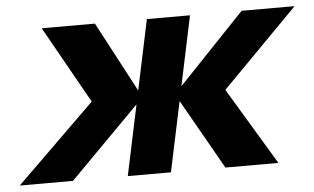

<svg xmlns="http://www.w3.org/2000/svg" viewBox="-69 -600 1088 665"><g transform="rotate(-5 475.0 -268.0)"><path d="M-25.8 0 247.8 -268H424.4L159.2 0ZM349.8 0 463 -536H613L499.8 0ZM689.2 0 537.2 -268H712.4L873.4 0ZM537.2 -268 792.4 -536H976.6L712.4 -268ZM247.8 -268 97.4 -536H282.4L424.4 -268Z"/></g></svg>

Font: Geist
Style: Italic
Weight: 400
Italic angle: -12°
Designer: Basement.studio, Andrés Briganti, Mateo Zaragoza
Foundry: Basement.studio, Vercel, Andrés Briganti, Guido Ferreyra, Mateo Zaragoza
Version: Version 1.500